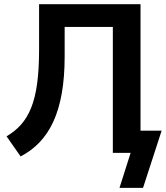

<svg xmlns="http://www.w3.org/2000/svg" viewBox="-20 -739 801 928"><path d="M671.4 168.9 761.2 -107.4H659.2V-718.8H168.9V-499C168.9 -245.1 119.6 -144 11.7 -80.1L79.6 17.1C216.8 -54.2 292.5 -197.3 292.5 -466.3V-608.9H525.4V0H611.3L557.6 168.9Z"/></svg>

Font: Winston SemiBold
Style: Regular
Weight: 600
Designer: Vernon Adams, Kim Jin-seong, David Berlow, Cristiano Sobral
Foundry: The Winston Project Authors
Version: Version 3.004